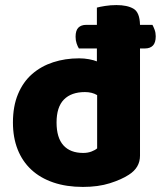

<svg xmlns="http://www.w3.org/2000/svg" viewBox="-20 -721 634 757"><path d="M291 -530Q286 -538 282 -550Q278 -562 278 -576Q278 -601 289 -612Q300 -623 320 -623H362V-691Q372 -694 394 -697.5Q416 -701 439 -701Q482 -701 506.5 -686.5Q531 -672 532 -623H581Q585 -616 589.5 -604Q594 -592 594 -578Q594 -553 583 -541.5Q572 -530 552 -530H532V-107Q532 -60 488 -32Q459 -13 413 1.5Q367 16 307 16Q242 16 190.5 -1.5Q139 -19 103.5 -52Q68 -85 49.5 -132Q31 -179 31 -238Q31 -302 51 -350Q71 -398 106.5 -429Q142 -460 189.5 -475.5Q237 -491 292 -491Q312 -491 331 -487.5Q350 -484 362 -479V-530ZM315 -358Q261 -358 232 -328.5Q203 -299 203 -238Q203 -178 230 -148Q257 -118 308 -118Q326 -118 340.5 -123.5Q355 -129 363 -136V-346Q343 -358 315 -358Z"/></svg>

Font: Baloo Thambi
Style: Regular
Weight: 400
Designer: Aadarsh Rajan and Ek Type
Foundry: Ek Type
Version: Version 1.443;PS 1.000;hotconv 16.6.51;makeotf.lib2.5.65220;